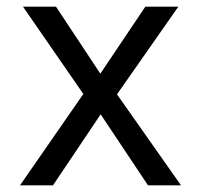

<svg xmlns="http://www.w3.org/2000/svg" viewBox="-20 -556 603 576"><path d="M40 0 230 -274 49 -536H148L281 -335L416 -536H515L331 -273L523 0H424L282 -213L139 0Z"/></svg>

Font: Noto Sans Mono SemiCondensed
Style: Regular
Weight: 400
Width: 4
Designer: Monotype Design Team
Foundry: Monotype Imaging Inc.
Version: Version 2.010